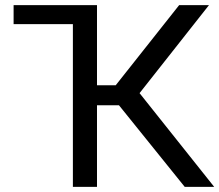

<svg xmlns="http://www.w3.org/2000/svg" viewBox="-20 -731 858 751"><path d="M445.3 -319.3H359.4V0H265.1V-636.7H33.2V-710.9H359.4V-397.5H432.6L680.7 -710.9H797.4L525.9 -366.7L817.9 0H702.6Z"/></svg>

Font: Roboto-ThirdPerson-AD3FC
Style: ThirdPerson-AD3FC
Weight: 400
Designer: Google
Version: Version 2.137; 2017